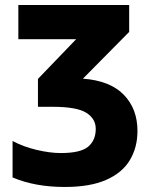

<svg xmlns="http://www.w3.org/2000/svg" viewBox="-20 -734 610 764"><path d="M494 -714V-607L310 -421Q418 -413 472.5 -357Q527 -301 527 -213Q527 -147 496.5 -96.5Q466 -46 402 -18Q338 10 238 10Q119 10 30 -28V-173Q73 -150 126 -137.5Q179 -125 222 -125Q301 -125 331 -150.5Q361 -176 361 -221Q361 -262 323 -285.5Q285 -309 190 -309H131V-420L283 -578H53V-714Z"/></svg>

Font: Noto Sans SemiCondensed ExtraBold
Style: Regular
Weight: 800
Width: 4
Designer: Monotype Design Team
Foundry: Monotype Imaging Inc.
Version: Version 2.013; ttfautohint (v1.8.4.7-5d5b)